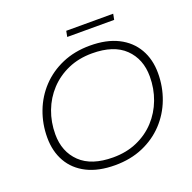

<svg xmlns="http://www.w3.org/2000/svg" viewBox="-144 -978 1126 1126"><g transform="rotate(-20 419.0 -414.5)"><path d="M387 5Q284 5 212.5 -31Q141 -67 104 -132Q67 -197 67 -283Q67 -368 96 -444.5Q125 -521 180 -579.5Q235 -638 312.5 -671.5Q390 -705 486 -705Q589 -705 660.5 -669Q732 -633 769.5 -568Q807 -503 807 -417Q807 -332 778 -255.5Q749 -179 694 -120.5Q639 -62 561.5 -28.5Q484 5 387 5ZM392 -42Q475 -42 542 -71.5Q609 -101 656.5 -152.5Q704 -204 729.5 -271.5Q755 -339 755 -415Q755 -524 686 -591Q617 -658 482 -658Q399 -658 332 -628.5Q265 -599 217 -547.5Q169 -496 143.5 -428.5Q118 -361 118 -285Q118 -176 187.5 -109Q257 -42 392 -42ZM379 -798 386 -834H679L672 -798Z"/></g></svg>

Font: Montserrat Light
Style: Italic
Weight: 300
Italic angle: -11.3°
Designer: Julieta Ulanovsky
Foundry: Julieta Ulanovsky
Version: Version 9.000; ttfautohint (v1.8.4.7-5d5b)